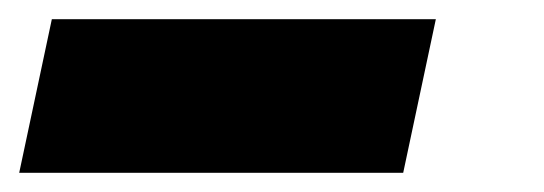

<svg xmlns="http://www.w3.org/2000/svg" viewBox="-72 -20 567 200"><path d="M-18 0H382L348 160H-52Z"/></svg>

Font: Mona Sans Black
Style: Italic
Weight: 900
Italic angle: -11.7°
Designer: Deni Anggara
Foundry: GitHub
Version: Version 2.000